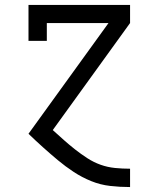

<svg xmlns="http://www.w3.org/2000/svg" viewBox="-20 -540 640 775"><path d="M504 215Q464 215 424.5 210.5Q385 206 348 191Q311 176 277.5 154Q244 132 213.5 106.5Q183 81 153.5 54.5Q124 28 95 0L418 -447H169V-375H95V-520H505V-447L193 -15Q215 5 237.5 25Q260 45 283.5 63.5Q307 82 332.5 98.5Q358 115 386 125Q414 135 444 138Q474 141 504 141H505V215Z"/></svg>

Font: Iosevka Etoile
Style: Regular
Weight: 400
Designer: Belleve Invis
Foundry: Belleve Invis
Version: Version 33.2.4